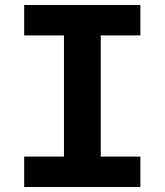

<svg xmlns="http://www.w3.org/2000/svg" viewBox="-20 -750 660 770"><path d="M77 0H543V-122H384V-608H543V-730H77V-608H236.5V-122H77Z"/></svg>

Font: Monaspace Neon
Style: Bold
Weight: 700
Designer: Riley Cran & the Lettermatic Team
Foundry: Lettermatic
Version: Version 1.200 (Monaspace Neon)